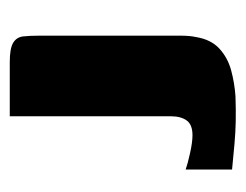

<svg xmlns="http://www.w3.org/2000/svg" viewBox="-75 -425 503 393"><g transform="rotate(-90 176.5 -228.5)"><path d="M300 -149Q300 -131 300 -111Q300 -91 297 -78Q292 -48 273.5 -31Q255 -14 229.5 -7Q204 0 176 2Q147 3 124.5 2.5Q102 2 79 0Q56 -2 26 -5V-100Q37 -96 59.5 -91Q82 -86 96 -86Q118 -86 126.5 -98Q135 -110 135 -130V-460H246Q274 -460 285.5 -453Q297 -446 298.5 -432.5Q300 -419 300 -399Z"/></g></svg>

Font: r_Genos
Style: Bold
Weight: 700
Designer: Robert E. Leuschke
Foundry: Robert E. Leuschke
Version: Version 2.000;June 29, 2024;FontCreator 14.0.0.2814 32-bit